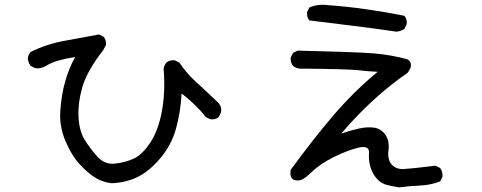

<svg xmlns="http://www.w3.org/2000/svg" viewBox="-20 -727 2040 813"><path d="M452.1 48.8Q417 44.9 386.7 27.3Q356.4 9.8 320.3 -28.3Q284.2 -66.4 257.3 -129.4Q230.5 -192.4 235.4 -258.8Q240.2 -325.2 255.4 -379.9Q270.5 -434.6 297.9 -485.4Q257.8 -479.5 227.5 -470.7Q197.3 -461.9 174.8 -448.2Q152.3 -434.6 128.9 -438.5L109.4 -448.2Q99.6 -461.9 97.7 -479.5Q99.6 -495.1 109.4 -506.8Q175.8 -540 250.5 -553.7Q325.2 -567.4 399.4 -581.1L418.9 -571.3Q430.7 -557.6 428.7 -536.1L417 -514.6Q348.6 -426.8 329.1 -359.4Q309.6 -292 312.5 -232.4Q315.4 -172.9 337.9 -136.2Q360.4 -99.6 391.6 -64.5Q422.9 -29.3 466.8 -34.2Q510.7 -39.1 546.9 -55.7Q583 -72.3 617.2 -124.5Q651.4 -176.8 666 -258.8Q680.7 -340.8 672.9 -434.6Q674.8 -450.2 684.6 -461.9Q698.2 -473.6 719.7 -471.7L739.3 -461.9Q769.5 -417 812.5 -377.9Q855.5 -338.9 906.2 -290Q919.9 -274.4 916 -251L906.2 -231.4Q892.6 -219.7 871.1 -221.7L851.6 -231.4Q830.1 -258.8 803.7 -284.2Q777.3 -309.6 749 -331.1Q745.1 -254.9 725.6 -183.6Q706.1 -112.3 658.2 -56.2Q610.4 0 560.5 23.4Q510.7 46.9 452.1 48.8Z M1670.9 66.4Q1645.5 62.5 1620.1 56.6Q1594.7 50.8 1576.2 30.3Q1557.6 9.8 1548.8 -18.6Q1540 -46.9 1542.5 -79.6Q1544.9 -112.3 1499.5 -102.1Q1454.1 -91.8 1394.5 -62.5Q1335 -33.2 1298.3 2.9Q1261.7 39.1 1240.2 37.1Q1203.1 37.1 1210.9 -7.8Q1305.7 -137.7 1391.6 -238.3Q1477.5 -338.9 1579.1 -422.9Q1538.1 -424.8 1497.1 -429.7Q1456.1 -434.6 1248 -436.5Q1232.4 -438.5 1220.7 -448.2Q1209 -461.9 1210.9 -483.4L1220.7 -502.9L1240.2 -512.7Q1487.3 -506.8 1561.5 -501Q1635.7 -495.1 1706.1 -475.6Q1734.4 -456.1 1706.1 -418.9Q1629.9 -366.2 1559.6 -301.8Q1489.3 -237.3 1424.8 -161.1Q1463.9 -174.8 1499 -182.6Q1534.2 -190.4 1563.5 -186.5Q1592.8 -182.6 1611.3 -157.2Q1629.9 -131.8 1625 -91.3Q1620.1 -50.8 1638.7 -30.3Q1657.2 -9.8 1689 -11.2Q1720.7 -12.7 1824.2 -25.4L1843.8 -15.6Q1855.5 0 1853.5 21.5L1843.8 41Q1804.7 56.6 1759.3 58.6Q1713.9 60.5 1670.9 66.4ZM1659.2 -592.8Q1567.4 -606.4 1474.6 -617.7Q1381.8 -628.9 1290 -640.6Q1278.3 -654.3 1280.3 -675.8L1290 -695.3Q1325.2 -710.9 1370.1 -705.1Q1452.1 -699.2 1533.2 -687.5Q1614.3 -675.8 1692.4 -660.2Q1704.1 -646.5 1702.1 -625L1692.4 -604.5Q1676.8 -594.7 1659.2 -592.8Z"/></svg>

Font: JasonHandwriting2
Style: Regular
Weight: 400
Version: Version 1.05.10